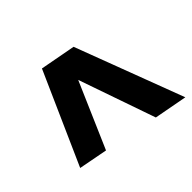

<svg xmlns="http://www.w3.org/2000/svg" viewBox="-136 -733 820 820"><g transform="rotate(45 274.0 -323.5)"><path d="M548 -589 520 -439 172 -318 469 -189 444 -58 28 -243 58 -404Z"/></g></svg>

Font: TypoPRO Montserrat Alternates
Style: Italic
Weight: 800
Italic angle: -11.3°
Designer: Julieta Ulanovsky
Foundry: Julieta Ulanovsky
Version: Version 6.001